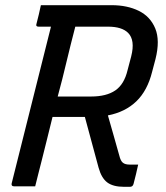

<svg xmlns="http://www.w3.org/2000/svg" viewBox="-20 -720 640 742"><path d="M116 0H34Q23 0 25 -11Q64 -165 101 -314Q138 -463 177 -617H129Q117 -617 121 -628Q126 -646 130 -664Q134 -682 138 -700H411Q472 -700 516.5 -678Q561 -656 580 -610Q599 -564 581 -492L568 -443Q550 -370 507 -328.5Q464 -287 397 -274Q408 -236 419 -197Q430 -158 441 -119Q446 -98 455 -91Q464 -84 480 -84H514Q510 -65 505.5 -46.5Q501 -28 496 -9Q493 2 482 2H460Q417 2 394.5 -15Q372 -32 361 -72Q348 -121 334.5 -170Q321 -219 308 -268H183Q173 -227 162.5 -185Q152 -143 141 -99Q134 -73 128 -48Q122 -23 116 0ZM237 -481Q229 -447 220.5 -413.5Q212 -380 203 -347H332Q391 -347 425.5 -370.5Q460 -394 473 -449L487 -502Q503 -565 475 -593Q451 -617 397 -617H271Q262 -583 253.5 -548.5Q245 -514 237 -481Z"/></svg>

Font: Recursive Sn Lnr St
Style: Italic
Weight: 400
Italic angle: -15°
Version: Version 1.079;hotconv 1.0.112;makeotfexe 2.5.65598; ttfautoh